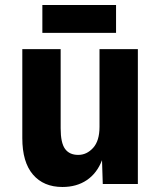

<svg xmlns="http://www.w3.org/2000/svg" viewBox="-20 -734 640 766"><path d="M229 12Q154 12 111.5 -37.5Q69 -87 69 -183V-538H222V-222Q222 -164 239.5 -140Q257 -116 292 -116Q326 -116 351.5 -144Q377 -172 377 -228V-538H530V0H390L387 -95Q367 -43 326.5 -15.5Q286 12 229 12ZM149 -603V-714H443V-603Z"/></svg>

Font: Geist Mono ExtraBold
Style: Regular
Weight: 800
Monospace: yes
Designer: Basement.studio, Andrés Briganti, Mateo Zaragoza
Foundry: Basement.studio, Vercel, Andrés Briganti, Guido Ferreyra, Mateo Zaragoza
Version: Version 1.500; ttfautohint (v1.8.4.7-5d5b)